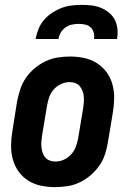

<svg xmlns="http://www.w3.org/2000/svg" viewBox="-20 -760 540 788"><path d="M206 8Q176 8 147.5 2Q119 -4 95.5 -19Q72 -34 56 -56.5Q40 -79 32.5 -106.5Q25 -134 25.5 -164Q26 -194 31 -223L50 -343Q55 -368 63 -393Q71 -418 86 -440Q101 -462 122 -479.5Q143 -497 167 -508.5Q191 -520 216.5 -524Q242 -528 267 -528Q297 -528 325.5 -522Q354 -516 377.5 -501Q401 -486 417.5 -463.5Q434 -441 441.5 -413.5Q449 -386 448.5 -356Q448 -326 443 -297L423 -177Q419 -152 411 -127Q403 -102 387.5 -80Q372 -58 351.5 -40.5Q331 -23 307 -11.5Q283 0 257 4Q231 8 206 8ZM208 -97Q226 -97 243 -105Q260 -113 272.5 -127Q285 -141 291.5 -158.5Q298 -176 301 -194L321 -314Q323 -326 324 -338.5Q325 -351 324 -363Q323 -375 319 -386Q315 -397 307.5 -406Q300 -415 289 -419Q278 -423 266 -423Q248 -423 230.5 -415Q213 -407 200.5 -393Q188 -379 182 -361.5Q176 -344 173 -326L153 -206Q151 -194 150 -181.5Q149 -169 150 -157Q151 -145 154.5 -134Q158 -123 165.5 -114Q173 -105 184.5 -101Q196 -97 208 -97ZM126 -600Q130 -621 138 -641Q146 -661 160.5 -678Q175 -695 194 -707.5Q213 -720 233 -727.5Q253 -735 274 -737.5Q295 -740 316 -740Q337 -740 357 -737.5Q377 -735 395 -727.5Q413 -720 428 -707.5Q443 -695 451.5 -678Q460 -661 462 -641Q464 -621 460 -600H366Q368 -614 364.5 -626.5Q361 -639 352 -647.5Q343 -656 330 -659Q317 -662 303 -662Q289 -662 275 -659Q261 -656 249 -647.5Q237 -639 229.5 -626.5Q222 -614 220 -600Z"/></svg>

Font: Iosevka SS18 Extrabold
Style: Italic
Weight: 800
Italic angle: -9°
Monospace: yes
Designer: Belleve Invis
Foundry: Belleve Invis
Version: Version 25.1.1; ttfautohint (v1.8.4)